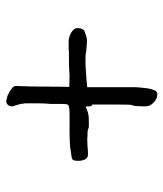

<svg xmlns="http://www.w3.org/2000/svg" viewBox="26 -534 533 626"><g transform="rotate(-90 293.0 -220.5)"><path d="M176.8 -202.1Q168.9 -202.1 164.1 -202.1L152.3 -203.1L128.9 -202.1Q98.6 -199.2 94.7 -202.1Q79.1 -211.9 83 -244.1Q84 -252 93.8 -253.9Q103.5 -254.9 114.3 -256.8Q123 -258.8 139.6 -259.8Q155.3 -259.8 171.9 -260.7Q188.5 -260.7 205.1 -260.7Q221.7 -260.7 232.4 -260.7Q255.9 -260.7 263.7 -264.6Q267.6 -266.6 267.6 -285.2Q267.6 -304.7 267.6 -322.3Q269.5 -341.8 269.5 -357.4Q269.5 -375 269.5 -380.9Q269.5 -394.5 269.5 -406.2Q266.6 -426.8 265.1 -429.2Q263.7 -431.6 263.7 -434.6Q263.7 -437.5 261.7 -439.5Q259.8 -443.4 259.8 -449.2Q259.8 -457 265.6 -462.9Q273.4 -468.8 279.3 -466.8Q281.2 -466.8 287.1 -464.8Q293 -462.9 294.9 -462.9Q300.8 -459 306.6 -457Q310.5 -455.1 312.5 -453.1Q318.4 -449.2 322.3 -445.3Q326.2 -441.4 326.2 -433.6Q324.2 -392.6 324.2 -353.5Q324.2 -301.8 323.2 -261.7Q362.3 -259.8 375 -261.7Q384.8 -262.7 424.8 -262.7Q431.6 -262.7 438.5 -262.7Q443.4 -263.7 451.2 -263.7Q466.8 -263.7 475.6 -263.7Q495.1 -260.7 505.9 -251Q516.6 -243.2 514.6 -230.5Q513.7 -218.8 506.8 -212.9Q504.9 -211.9 488.3 -206.1Q485.4 -205.1 478.5 -204.1Q466.8 -204.1 466.8 -204.1L443.4 -206.1H439.5L432.6 -208Q401.4 -210 370.1 -207Q354.5 -206.1 342.8 -205.1Q325.2 -203.1 322.3 -203.1V-48.8L321.3 -32.2Q319.3 -9.8 318.4 -5.9Q316.4 5.9 312.5 15.6Q308.6 25.4 298.8 25.4Q285.2 25.4 272.5 13.7Q259.8 2 259.8 -11.7Q259.8 -52.7 263.7 -56.6Q265.6 -57.6 265.6 -99.6V-185.5Q265.6 -187.5 262.7 -188.5Q259.8 -189.5 259.8 -195.3Q258.8 -202.1 259.8 -205.1Q259.8 -207 258.8 -207Q258.8 -208 257.8 -208Q240.2 -199.2 224.6 -198.2Q195.3 -197.3 190.4 -198.2Q186.5 -200.2 182.6 -201.2Q181.6 -201.2 180.7 -201.2Q179.7 -202.1 176.8 -202.1Z"/></g></svg>

Font: ToneOZ-YinPZ-Tsuipita-TC
Style: Regular
Weight: 400
Designer: ÂÆ£ÂøóÂáåJeffrey Xuan(jeffreyx@gmail.com, ToneOZ.com) ÈòøÂù§(cjkFonts)
Foundry: ToneOZ
Version: Version 0.24071